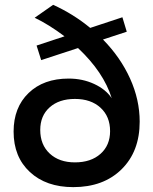

<svg xmlns="http://www.w3.org/2000/svg" viewBox="-20 -767 630 792"><path d="M36.1 -224.1Q36.1 -323.7 97.9 -383.3Q159.7 -442.9 263.2 -442.9Q320.3 -442.9 368.4 -420.7Q416.5 -398.4 440.9 -361.8Q407.7 -469.2 301.8 -568.8L149.9 -519L130.9 -579.1L246.1 -617.2Q182.1 -665.5 123 -693.8L199.2 -747.1Q282.2 -709.5 352.1 -651.9L484.9 -695.8L502.9 -636.2L404.8 -604Q477.1 -530.3 516.6 -442.9Q556.2 -355.5 556.2 -265.1Q556.2 -142.1 481.4 -68.6Q406.7 4.9 282.2 4.9Q170.4 4.9 103.3 -57.4Q36.1 -119.6 36.1 -224.1ZM146 -231Q146 -169.9 185.1 -133.5Q224.1 -97.2 289.1 -97.2Q355 -97.2 394.5 -132.3Q434.1 -167.5 434.1 -226.1Q434.1 -286.6 394.5 -322.8Q355 -358.9 289.1 -358.9Q223.6 -358.9 184.8 -324.2Q146 -289.6 146 -231Z"/></svg>

Font: Trueno
Style: Rg
Weight: 400
Designer: Julieta Ulanovsky
Foundry: Julieta Ulanovsky
Version: Version 3.001b